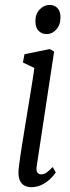

<svg xmlns="http://www.w3.org/2000/svg" viewBox="-20 -770 292 800"><path d="M110 10Q95.5 10 81.8 3.2Q68 -3.5 61 -22.5Q54 -41.5 59 -77.5Q63.5 -114 71 -160.8Q78.5 -207.5 86.5 -256.8Q94.5 -306 102 -351.5Q109.5 -397 115.2 -432.8Q121 -468.5 123 -487L75.5 -509.5L82 -544L187 -565.5L205.5 -555.5L133 -78Q130 -58.5 136 -51Q142 -43.5 151.5 -43.5Q163 -43.5 173.2 -50.5Q183.5 -57.5 199.5 -74L212.5 -51.5Q200 -33.5 184 -19.8Q168 -6 149.5 2Q131 10 110 10ZM175.5 -628Q153.5 -628 140.5 -641.8Q127.5 -655.5 127.5 -682.5Q127.5 -712 145.5 -730.8Q163.5 -749.5 187 -749.5Q207 -749.5 219.5 -736.2Q232 -723 232 -698Q232 -666 214.5 -647Q197 -628 175.5 -628Z"/></svg>

Font: Merriweather 24pt SemiCondensed Light
Style: Italic
Weight: 300
Width: 4
Italic angle: -7.8°
Designer: Eben Sorkin
Foundry: Eben Sorkin
Version: Version 2.101